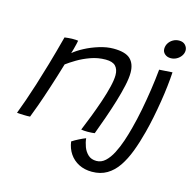

<svg xmlns="http://www.w3.org/2000/svg" viewBox="-127 -813 1198 1179"><g transform="rotate(15 472.0 -223.5)"><path d="M104.5 6Q96.5 6.5 86 6.8Q75.5 7 65 6.5Q54 6.5 41.2 5.5Q28.5 4.5 21 4Q37 -38 53.8 -86Q70.5 -134 89.8 -194.5Q109 -255 132.2 -334.5Q155.5 -414 183 -518.5Q193.5 -520 207.2 -521.2Q221 -522.5 236 -522.5Q245 -522.5 254 -522.2Q263 -522 269 -520.5Q268.5 -515 264.5 -498.5Q260.5 -482 255.8 -464.2Q251 -446.5 247.5 -436Q272 -457 313 -478.8Q354 -500.5 401.8 -515.2Q449.5 -530 492 -530Q568.5 -530 599.8 -500Q631 -470 631 -413.5Q631 -379 620.2 -330Q609.5 -281 592.2 -224.2Q575 -167.5 554.5 -109.2Q534 -51 514.5 1.5Q508 2.5 496.5 3.5Q485 4.5 471.5 4.5Q458.5 4.5 447.2 3.8Q436 3 428.5 1.5Q447.5 -44 467.8 -96.8Q488 -149.5 505.8 -202Q523.5 -254.5 534.5 -300Q545.5 -345.5 545.5 -375.5Q545.5 -412 526.5 -432.2Q507.5 -452.5 463.5 -452.5Q414 -452.5 368.2 -436Q322.5 -419.5 285.8 -397.5Q249 -375.5 226.5 -358.5Q201 -272.5 177.2 -199.8Q153.5 -127 134.5 -74Q115.5 -21 104.5 6ZM815 -87Q797 -17.5 774.8 41.2Q752.5 100 723 143.5Q693.5 187 653 211Q612.5 235 558 235Q511 235 474.8 216.5Q438.5 198 416 165Q393.5 132 387.5 88Q405.5 76 429.8 63.8Q454 51.5 471.5 45Q474 71 484.2 98.5Q494.5 126 514.8 144.8Q535 163.5 567.5 163.5Q599 163.5 623.8 140.5Q648.5 117.5 668 79.8Q687.5 42 702.5 -2.5Q717.5 -47 728.5 -90Q744 -148 756.8 -213.8Q769.5 -279.5 779.5 -347Q789.5 -414.5 795.5 -477.5L879 -483Q876.5 -441.5 871 -392.5Q865.5 -343.5 857 -291.2Q848.5 -239 838 -186.8Q827.5 -134.5 815 -87ZM869 -682Q894.5 -682 908.2 -667Q922 -652 922 -633.5Q922 -615.5 911.2 -599.5Q900.5 -583.5 883 -573.8Q865.5 -564 845 -564Q822.5 -564 807.5 -577Q792.5 -590 792.5 -609.5Q792.5 -629.5 803 -646Q813.5 -662.5 830.8 -672.2Q848 -682 869 -682Z"/></g></svg>

Font: Grandstander Thin Light
Style: Italic
Weight: 300
Italic angle: -15°
Version: Version 1.200